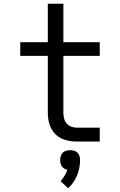

<svg xmlns="http://www.w3.org/2000/svg" viewBox="-20 -755 640 1024"><path d="M390 0Q369 0 348.5 -3.5Q328 -7 309 -16Q290 -25 275 -40Q260 -55 251 -74Q242 -93 238.5 -113.5Q235 -134 235 -155V-457H88V-530H235V-735H318V-530H512V-457H318V-155Q318 -139 321.5 -124Q325 -109 335 -97Q345 -85 359.5 -79.5Q374 -74 390 -74H512V0ZM343 249 303 211Q315 198 324.5 182.5Q334 167 339 151Q331 149 323 144.5Q315 140 310 132.5Q305 125 303 116.5Q301 108 301 99Q301 88 304 77.5Q307 67 314.5 59.5Q322 52 332.5 49Q343 46 354 46Q365 46 375.5 49Q386 52 393.5 59.5Q401 67 404 77.5Q407 88 407 99Q407 120 403 140.5Q399 161 391 180.5Q383 200 371 217.5Q359 235 343 249Z"/></svg>

Font: Iosevka Mono
Style: Regular
Weight: 400
Designer: Belleve Invis
Foundry: Belleve Invis
Version: Version 11.1.1